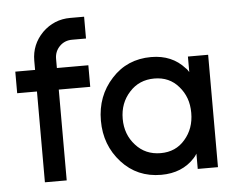

<svg xmlns="http://www.w3.org/2000/svg" viewBox="-52 -778 1052 851"><g transform="rotate(-5 474.5 -352.0)"><path d="M290 -716Q218 -716 166 -665Q115 -613 115 -541V-500H27V-404H115V0H212V-404H352V-500H212V-541Q212 -574 235 -597Q257 -619 290 -619H352V-716Z M795 -500V-431Q792 -435 789 -440Q786 -445 781 -449Q725 -512 632 -512Q525 -512 456 -436Q386 -360 386 -250Q386 -141 456 -64Q525 12 632 12Q725 12 781 -49Q785 -53 788.5 -58Q792 -63 795 -68V0H885V-500ZM638 -416Q705 -416 746 -368Q767 -344 777.5 -315Q788 -286 788 -250Q788 -215 777.5 -185.5Q767 -156 746 -132Q705 -84 638 -84Q570 -84 527 -132Q483 -180 483 -250Q483 -320 527 -368Q570 -416 638 -416Z"/></g></svg>

Font: Unageo
Style: Medium
Weight: 500
Designer: Richard Sepsi
Foundry: Richard Sepsi
Version: Version 2.000